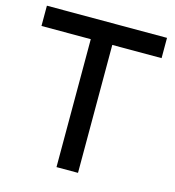

<svg xmlns="http://www.w3.org/2000/svg" viewBox="-107 -810 819 901"><g transform="rotate(15 302.0 -360.0)"><path d="M249.5 0V-621.5H10V-720H593.5V-621.5H354V0Z"/></g></svg>

Font: Manrope ExtraLight SemiBold
Style: Regular
Weight: 600
Version: Version 4.504